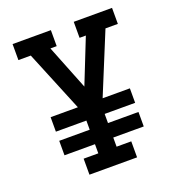

<svg xmlns="http://www.w3.org/2000/svg" viewBox="-133 -841 866 947"><g transform="rotate(-20 300.0 -367.5)"><path d="M175 0V-84H252V-132H92V-208H252V-256H92V-332H235L104 -651H39V-735H240V-651H207L300 -417L393 -651H360V-735H561V-651H496L365 -332H508V-256H348V-208H508V-132H348V-84H425V0Z"/></g></svg>

Font: Iosevka Etoile Medium
Style: Regular
Weight: 500
Designer: Belleve Invis
Foundry: Belleve Invis
Version: Version 22.1.2; ttfautohint (v1.8.4)